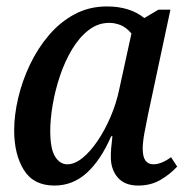

<svg xmlns="http://www.w3.org/2000/svg" viewBox="-20 -566 590 596"><path d="M149 10Q84 10 54 -38.5Q24 -87 24 -161Q24 -209 36.5 -262Q49 -315 73 -365.5Q97 -416 132 -457Q167 -498 212 -522Q257 -546 312 -546Q383 -546 428 -510L472 -536H509L439 -208Q433 -179 428 -151.5Q423 -124 423 -104Q423 -56 456 -56Q481 -56 511 -78L530 -49Q508 -25 478 -7.5Q448 10 409 10Q367 10 345.5 -15Q324 -40 324 -79Q324 -92 325 -105Q326 -118 329 -143H325Q293 -69 249.5 -29.5Q206 10 149 10ZM189 -56Q212 -56 236.5 -76Q261 -96 283.5 -129.5Q306 -163 323.5 -204Q341 -245 350 -288L388 -462Q372 -481 354.5 -488Q337 -495 319 -495Q284 -495 255 -472.5Q226 -450 203.5 -412.5Q181 -375 166 -330Q151 -285 143.5 -240.5Q136 -196 136 -160Q136 -104 151 -80Q166 -56 189 -56Z"/></svg>

Font: Noto Serif SemiCondensed Medium
Style: Italic
Weight: 500
Width: 4
Italic angle: -12°
Designer: Monotype Design Team
Foundry: Monotype Imaging Inc.
Version: Version 2.013